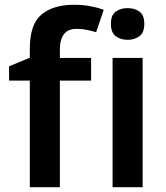

<svg xmlns="http://www.w3.org/2000/svg" viewBox="-20 -785 698 805"><path d="M362 -447H231V0H105V-447H18V-507L105 -543V-580Q105 -684 154.5 -724.5Q204 -765 290 -765Q329 -765 361.5 -758.5Q394 -752 415 -744L383 -650Q366 -655 345.5 -659.5Q325 -664 301 -664Q265 -664 248 -641.5Q231 -619 231 -577V-542H362ZM515 -751Q544 -751 564.5 -736.5Q585 -722 585 -685Q585 -648 564.5 -633Q544 -618 515 -618Q486 -618 465.5 -633Q445 -648 445 -685Q445 -722 465.5 -736.5Q486 -751 515 -751ZM578 -542V0H452V-542Z"/></svg>

Font: Noto Sans SemiBold
Style: Regular
Weight: 600
Designer: Monotype Design Team
Foundry: Monotype Imaging Inc.
Version: Version 2.007